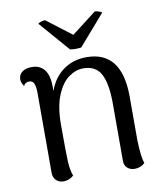

<svg xmlns="http://www.w3.org/2000/svg" viewBox="-82 -784 738 863"><g transform="rotate(-10 287.0 -353.0)"><path d="M510 -7Q490 11 464 11Q443 11 430 -1Q417 -13 417 -33V-303Q416 -390 392.5 -432Q369 -474 313 -474Q278 -474 245.5 -450Q213 -426 192 -374Q171 -322 171 -241Q171 -112 173 -73Q175 -34 185 -7Q164 11 139 11Q118 11 105 -2Q92 -15 92 -37V-406Q91 -434 84.5 -446Q78 -458 64 -458Q45 -458 38 -442Q26 -459 26 -474Q26 -495 42 -507.5Q58 -520 86 -520Q124 -520 144 -494Q164 -468 164 -417V-397Q185 -456 230 -488.5Q275 -521 336 -521Q497 -521 497 -313V-114Q499 -38 510 -7ZM296 -630 409 -717Q415 -717 426.5 -713.5Q438 -710 441 -706L321 -568Q309 -566 295 -566Q282 -566 270 -568L150 -706Q152 -710 163.5 -713.5Q175 -717 182 -717Z"/></g></svg>

Font: Arima Madurai
Style: Regular
Weight: 400
Designer: Joana Correia and Natanael Gama
Foundry: NDISCOVER
Version: Version 1.019